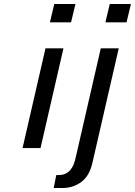

<svg xmlns="http://www.w3.org/2000/svg" viewBox="-20 -742 676 962"><path d="M230 -630 252 -722H358L336 -630ZM93 0 208 -500H298L183 0ZM530 -722H636L614 -630H508ZM262 135H274Q294 135 308.5 128Q323 121 333 109Q343 97 349.5 80.5Q356 64 360 44L485 -500H575L443 74Q428 140 387 170Q346 200 293 200H249Z"/></svg>

Font: Perun
Style: Italic
Weight: 400
Italic angle: -12°
Foundry: Copyright (c) Stefan Peev, Context Ltd, 2016
Version: Version 1.027